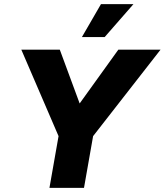

<svg xmlns="http://www.w3.org/2000/svg" viewBox="-20 -908 796 928"><path d="M386 0 430 -250 756 -668H552L365 -408L269 -668H83L263 -250L219 0ZM486 -729 625 -888H468L376 -729Z"/></svg>

Font: Celebes ExtraBold
Style: Italic
Weight: 800
Italic angle: -10°
Designer: Anugrah Pasau
Foundry: Lafontype
Version: Version 1.000